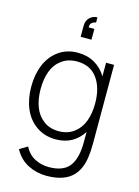

<svg xmlns="http://www.w3.org/2000/svg" viewBox="-152 -887 887 1224"><g transform="rotate(15 292.0 -275.0)"><path d="M279.8 254.9Q214.4 254.9 157.7 226.1Q101.1 197.3 67.4 135.7L119.6 104.5Q143.1 151.9 186.3 174.6Q229.5 197.3 280.3 197.3Q375.5 197.3 415.8 144.5Q456.1 91.8 455.6 -19V-81.5Q393.1 15.1 277.3 15.1Q203.1 15.1 148.7 -22.9Q94.2 -61 67.1 -125Q40 -189 40 -271Q40 -351.6 66.9 -415.5Q93.8 -479.5 147 -517.3Q200.2 -555.2 272 -555.2Q335.4 -555.2 383.5 -527.6Q431.6 -500 461.4 -450.2V-540H514.2V-19Q514.2 32.2 508.3 70.8Q495.1 164.6 438.7 209.7Q382.3 254.9 279.8 254.9ZM101.6 -271Q101.6 -204.1 121.1 -152.8Q140.6 -101.6 181.9 -70.8Q223.1 -40 280.8 -40Q339.8 -40 381.1 -70.6Q422.4 -101.1 441.9 -152.3Q461.4 -203.6 461.4 -271Q461.4 -374.5 415.3 -437.3Q369.1 -500 282.2 -500Q222.7 -500 181.2 -469.5Q139.6 -439 120.6 -388.2Q101.6 -337.4 101.6 -271ZM262.2 -657.7V-729Q262.2 -766.1 283.9 -785.6Q305.7 -805.2 333.5 -805.2V-770.5Q320.8 -770.5 307.6 -760.5Q294.4 -750.5 295.9 -729H333.5V-657.7Z"/></g></svg>

Font: Manrope Light
Style: Regular
Weight: 300
Designer: Mikhail Sharanda
Foundry: Mikhail Sharanda
Version: Version 4.505;FEAKit 1.0